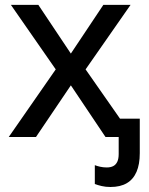

<svg xmlns="http://www.w3.org/2000/svg" viewBox="-20 -558 608 782"><path d="M429.7 203.6Q410.2 203.6 393.8 199.7Q377.4 195.8 366.2 191.4V114.7Q375 118.2 387.7 121.1Q400.4 124 415 124Q430.7 124 441.4 118.4Q452.1 112.8 457.8 100.6Q463.4 88.4 463.4 69.3V0H409.7L268.6 -210.4L126.5 0H15.6L207 -275.4L24.4 -538.1H136.2L268.6 -339.8L400.9 -538.1H511.7L328.6 -275.4L468.8 -74.7H549.3V65.9Q549.3 111.3 536.1 141.8Q522.9 172.4 496.6 188Q470.2 203.6 429.7 203.6Z"/></svg>

Font: Open Sans Medium
Style: Regular
Weight: 500
Designer: Monotype Design Team
Foundry: Monotype Imaging Inc.
Version: Version 3.000